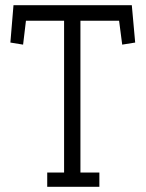

<svg xmlns="http://www.w3.org/2000/svg" viewBox="-20 -720 561 740"><path d="M162 0V-55H227V-640H80L69 -548L20 -556L32 -700H488L501 -556L451 -548L439 -640H290V-55H363V0Z"/></svg>

Font: Antic Slab
Style: Regular
Weight: 400
Designer: Santiago Orozco
Foundry: Santiago Orozco
Version: Version 001.002